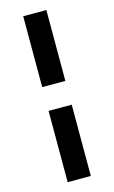

<svg xmlns="http://www.w3.org/2000/svg" viewBox="-126 -789 547 921"><g transform="rotate(-15 147.5 -328.0)"><path d="M90 -740H205V-388H90ZM90 -270H205V84H90Z"/></g></svg>

Font: D-DIN
Style: DIN-Bold
Weight: 700
Designer: Charles Nix
Foundry: Datto Inc.
Version: Version 1.00